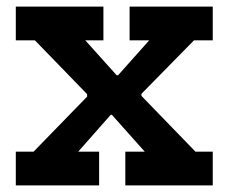

<svg xmlns="http://www.w3.org/2000/svg" viewBox="-20 -563 694 583"><path d="M569 -440.5 375 -243 409.5 -318.5V-233.5L374 -308.5L573.5 -102.5H626V0H360.5V-102.5H419.5L287.5 -250.5L355 -214.5H272L348 -250.5L217.5 -102.5H281V0H28V-102.5H82L279 -305L244.5 -230.5V-315L280.5 -240L86 -440.5H28V-543H294V-440.5H239L367 -298L299 -334.5H382.5L306 -298L433 -440.5H373.5V-543H626V-440.5Z"/></svg>

Font: Hepta Slab ExtraLight SemiBold
Style: Regular
Weight: 600
Version: Version 1.102